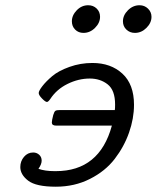

<svg xmlns="http://www.w3.org/2000/svg" viewBox="-20 -703 595 729"><path d="M57.1 -68.8Q57.1 -90.8 71 -107.4Q85 -124 106 -124Q119.1 -124 128.7 -115.5Q138.2 -106.9 138.2 -92.8Q138.2 -79.6 126 -62Q150.9 -53.2 187 -53.2H191.9Q357.9 -53.2 404.8 -226.1H192.9Q176.8 -226.1 176.8 -237.8Q176.8 -245.6 182.1 -266.1Q186 -279.3 190.4 -282.2Q194.8 -285.2 208 -285.2H416Q417 -292 417 -306.2Q417 -360.4 388.9 -382.6Q360.8 -404.8 320.8 -404.8Q277.8 -404.8 236.3 -384.3Q194.8 -363.8 170.9 -327.1Q163.1 -315.9 158.2 -315.9Q152.3 -315.9 139.6 -328.9Q127 -341.8 127 -349.9Q127 -357.9 140.9 -376Q154.8 -394 178.5 -414.1Q202.1 -434.1 243.7 -449Q285.2 -463.9 331.1 -463.9Q400.9 -463.9 444.8 -423.3Q488.8 -382.8 488.8 -305.2Q488.8 -253.4 470 -199.7Q451.2 -146 415.5 -99.6Q379.9 -53.2 321.5 -23.7Q263.2 5.9 191.9 5.9Q116.7 5.9 86.9 -17.1Q57.1 -40 57.1 -68.8ZM252.9 -622.1Q252.9 -645 271.5 -664.1Q290 -683.1 314.9 -683.1Q334 -683.1 346.9 -670.7Q359.9 -658.2 359.9 -639.2Q359.9 -616.2 340.8 -597.2Q321.8 -578.1 296.9 -578.1Q277.8 -578.1 265.4 -590.6Q252.9 -603 252.9 -622.1ZM446.8 -622.1Q446.8 -645 465.8 -664.1Q484.9 -683.1 509.8 -683.1Q528.8 -683.1 542 -670.2Q555.2 -657.2 555.2 -639.2Q555.2 -616.2 536.1 -597.2Q517.1 -578.1 492.2 -578.1Q473.1 -578.1 460 -590.6Q446.8 -603 446.8 -622.1Z"/></svg>

Font: CMU Concrete
Style: Italic
Weight: 500
Italic angle: -14.04°
Version: Version 0.7.0